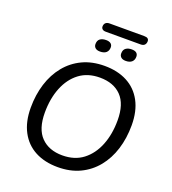

<svg xmlns="http://www.w3.org/2000/svg" viewBox="-172 -1112 1115 1248"><g transform="rotate(20 385.5 -487.5)"><path d="M371 9Q281 9 214.5 -26Q148 -61 111.5 -129.5Q75 -198 75 -295Q75 -384 99 -460.5Q123 -537 169.5 -594Q216 -651 282.5 -682.5Q349 -714 435 -714Q525 -714 591.5 -679Q658 -644 694.5 -576Q731 -508 731 -411Q731 -321 707 -244.5Q683 -168 636.5 -111Q590 -54 523.5 -22.5Q457 9 371 9ZM373 -73Q458 -73 515.5 -117Q573 -161 603.5 -237Q634 -313 634 -410Q634 -522 580.5 -577Q527 -632 432 -632Q348 -632 290.5 -588.5Q233 -545 202.5 -469Q172 -393 172 -296Q172 -183 226 -128Q280 -73 373 -73ZM365 -925Q349 -925 341 -932Q333 -939 333 -950Q333 -966 342.5 -975Q352 -984 369 -984H609Q627 -984 634.5 -977.5Q642 -971 642 -960Q642 -944 633 -934.5Q624 -925 606 -925ZM373 -791Q351 -791 340 -801Q329 -811 329 -827Q329 -852 344.5 -863.5Q360 -875 386 -875Q407 -875 418.5 -866Q430 -857 430 -840Q430 -817 415.5 -804Q401 -791 373 -791ZM551 -791Q529 -791 518 -801Q507 -811 507 -827Q507 -852 522.5 -863.5Q538 -875 563 -875Q585 -875 596 -866Q607 -857 607 -840Q607 -817 592.5 -804Q578 -791 551 -791Z"/></g></svg>

Font: Nunito ExtraLight Medium
Style: Italic
Weight: 500
Italic angle: -9°
Version: Version 3.602